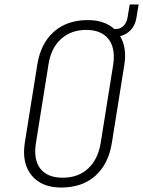

<svg xmlns="http://www.w3.org/2000/svg" viewBox="-20 -830 641 860"><path d="M254 10Q166 10 121.5 -44.5Q77 -99 91 -190L147 -540Q162 -635 221 -687.5Q280 -740 373 -740Q448 -740 492 -700H499Q519 -700 533 -714Q547 -728 551 -750L561 -810H601L591 -750Q586 -718 566.5 -696.5Q547 -675 518 -668Q549 -616 537 -540L481 -190Q466 -95 407 -42.5Q348 10 254 10ZM261 -34Q330 -34 374.5 -75Q419 -116 431 -190L487 -540Q498 -614 466 -655Q434 -696 366 -696Q298 -696 253 -655Q208 -614 197 -540L141 -190Q129 -116 160.5 -75Q192 -34 261 -34Z"/></svg>

Font: JetBrains Mono Thin
Style: Italic
Weight: 100
Italic angle: -9°
Monospace: yes
Designer: Philipp Nurullin, Konstantin Bulenkov
Foundry: JetBrains
Version: Version 2.305; ttfautohint (v1.8.4.7-5d5b)